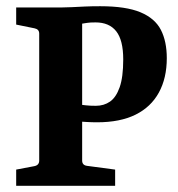

<svg xmlns="http://www.w3.org/2000/svg" viewBox="-20 -597 573 617"><path d="M244 -81Q244 -66 260 -64L350 -52V0H32V-52L90 -63Q106 -66 106 -81V-489Q106 -503 91 -506L32 -518V-573H177Q193 -573 211.5 -574Q230 -575 252 -576Q274 -577 302 -577Q385 -577 431.5 -557.5Q478 -538 497 -501Q516 -464 516 -410Q516 -346 490.5 -299.5Q465 -253 415.5 -228.5Q366 -204 292 -204Q275 -204 258.5 -205Q242 -206 227 -207L226 -262Q244 -260 256.5 -258.5Q269 -257 288 -257Q314 -257 333.5 -270.5Q353 -284 364.5 -316.5Q376 -349 376 -406Q376 -468 353.5 -496.5Q331 -525 287 -525Q268 -525 260 -523.5Q252 -522 244 -521Z"/></svg>

Font: Yrsa
Style: Regular
Weight: 400
Designer: Anna Giedrys (Yrsa+Rasa design), David Brezina (Yrsa art-direction, Rasa art-direction, design)
Foundry: Rosetta Type Foundry
Version: Version 2.004